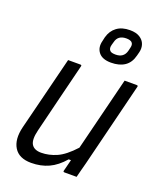

<svg xmlns="http://www.w3.org/2000/svg" viewBox="-183 -1133 1040 1258"><g transform="rotate(20 337.0 -503.5)"><path d="M189 16Q104 16 70 -39Q36 -94 58 -184Q80 -271 107 -379.5Q134 -488 162 -600Q168 -625 174.5 -650Q181 -675 187 -700H272Q284 -700 280 -689Q247 -559 216 -431Q185 -303 159 -199Q142 -130 160.5 -99.5Q179 -69 228 -69Q281 -69 335 -92.5Q389 -116 453 -186Q485 -314 517 -443Q549 -572 581 -700H665Q677 -700 673 -689Q637 -543 600.5 -396.5Q564 -250 528 -104Q521 -77 514 -51Q507 -25 501 0H417Q405 0 409 -11Q418 -49 429 -90H413Q365 -34 310.5 -9Q256 16 189 16ZM502 -1023Q545 -1023 571 -1006.5Q597 -990 606 -964Q615 -938 608 -909L601 -882Q588 -830 551 -805Q514 -780 456 -780Q395 -780 369 -813Q343 -846 356 -895L362 -922Q375 -970 410.5 -996.5Q446 -1023 502 -1023ZM498 -964Q439 -964 427 -912L421 -891Q414 -865 426 -852Q431 -845 442 -842.5Q453 -840 466 -840Q523 -840 537 -891L542 -912Q549 -937 540 -949Q535 -957 523.5 -960.5Q512 -964 498 -964Z"/></g></svg>

Font: Recursive Sn Lnr St
Style: Italic
Weight: 400
Italic angle: -15°
Version: Version 1.079;hotconv 1.0.112;makeotfexe 2.5.65598; ttfautoh